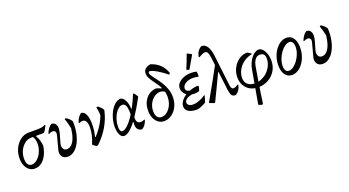

<svg xmlns="http://www.w3.org/2000/svg" viewBox="-62 -1488 4503 2474"><g transform="rotate(-20 2189.5 -251.0)"><path d="M178 12Q136 12 103.5 -12Q71 -36 53 -79Q35 -122 35 -177Q35 -253 65.5 -315Q96 -377 147 -414.5Q198 -452 259 -452H369Q413 -452 441.5 -457.5Q470 -463 488 -475L495 -467Q480 -436 470.5 -419.5Q461 -403 449 -387L439 -380H268Q220 -380 179 -348.5Q138 -317 113 -265.5Q88 -214 88 -152Q88 -103 106 -76.5Q124 -50 157 -50Q188 -50 217 -69Q246 -88 269 -120.5Q292 -153 305.5 -193Q319 -233 319 -276Q319 -314 309.5 -343.5Q300 -373 282 -389L356 -407L334 -372Q353 -341 364 -305Q375 -269 378 -228Q367 -155 338.5 -101Q310 -47 269 -17.5Q228 12 178 12Z M629 13Q577 13 552.5 -23Q528 -59 543 -114L590 -291Q604 -340 576.5 -355.5Q549 -371 498 -344L494 -352Q508 -388 527 -414.5Q546 -441 571 -457Q618 -457 635 -415.5Q652 -374 633 -307L598 -184Q586 -141 601 -111.5Q616 -82 650 -82Q687 -82 716 -109Q745 -136 764.5 -188.5Q784 -241 793 -317Q786 -352 777 -386Q768 -420 755 -454L770 -464Q818 -437 844 -395Q849 -311 834.5 -237Q820 -163 790.5 -107Q761 -51 719.5 -19Q678 13 629 13Z M1028 10Q1015 6 1003 -2Q991 -10 977 -23L978 -37Q1131 -159 1203 -341Q1205 -364 1201.5 -394.5Q1198 -425 1190 -458L1211 -463Q1240 -441 1253.5 -425.5Q1267 -410 1275 -391Q1227 -167 1044 7ZM978 -37Q1001 -89 1013 -143.5Q1025 -198 1025 -248Q1025 -320 996.5 -344.5Q968 -369 915 -343L908 -352Q919 -387 936.5 -413Q954 -439 979 -458Q1010 -458 1030.5 -430Q1051 -402 1060 -353Q1069 -304 1065.5 -240.5Q1062 -177 1044 -106L1072 -89Z M1404 10Q1376 10 1356.5 -17Q1337 -44 1329.5 -90Q1322 -136 1329 -192Q1337 -247 1355.5 -295.5Q1374 -344 1400.5 -380.5Q1427 -417 1458.5 -437.5Q1490 -458 1523 -458Q1558 -449 1581.5 -402Q1605 -355 1606 -288H1638L1575 -197Q1577 -293 1563.5 -334Q1550 -375 1515 -375Q1487 -375 1460.5 -354Q1434 -333 1413 -297Q1392 -261 1379.5 -216.5Q1367 -172 1367 -124Q1367 -92 1376 -74Q1385 -56 1402 -56Q1424 -56 1451.5 -75Q1479 -94 1509 -130Q1539 -166 1570.5 -215.5Q1602 -265 1633.5 -327Q1665 -389 1693 -459L1704 -464Q1729 -435 1745 -405Q1672 -268 1609 -175.5Q1546 -83 1495 -36.5Q1444 10 1404 10ZM1649 8Q1606 6 1586.5 -26Q1567 -58 1575 -116L1559 -128L1614 -214L1610 -193Q1602 -147 1613 -119.5Q1624 -92 1651 -86.5Q1678 -81 1717 -100L1723 -93Q1698 -19 1649 8Z M1954 7Q1909 7 1875 -18Q1841 -43 1821.5 -87Q1802 -131 1802 -188Q1802 -256 1826.5 -307.5Q1851 -359 1894 -390Q1937 -421 1992 -425Q2011 -422 2027.5 -415.5Q2044 -409 2062 -401L2082 -420L2110 -332Q2090 -348 2070.5 -357Q2051 -366 2030 -366Q1985 -366 1946.5 -337.5Q1908 -309 1884.5 -262.5Q1861 -216 1861 -161Q1861 -112 1881 -83Q1901 -54 1939 -54Q1971 -54 1999.5 -71Q2028 -88 2051 -118.5Q2074 -149 2087 -188.5Q2100 -228 2100 -273Q2100 -327 2083.5 -371Q2067 -415 2042.5 -452Q2018 -489 1993.5 -521.5Q1969 -554 1952.5 -586Q1936 -618 1936 -652Q1936 -677 1947 -695Q1958 -713 1979.5 -725Q2001 -737 2032 -743Q2106 -721 2156.5 -673.5Q2207 -626 2232 -552L2216 -533Q2186 -559 2153.5 -582Q2121 -605 2090 -623Q2059 -641 2034 -651.5Q2009 -662 1995 -662Q1978 -662 1978 -644Q1978 -625 1996.5 -597.5Q2015 -570 2043 -534.5Q2071 -499 2098.5 -455Q2126 -411 2144.5 -359Q2163 -307 2163 -248Q2163 -194 2146.5 -148Q2130 -102 2101 -67Q2072 -32 2034.5 -12.5Q1997 7 1954 7Z M2408 12Q2326 12 2285.5 -14Q2245 -40 2245 -86Q2245 -115 2260 -142Q2275 -169 2301 -192.5Q2327 -216 2361.5 -234Q2396 -252 2435.5 -262.5Q2475 -273 2515 -274L2523 -267Q2521 -251 2517.5 -235Q2514 -219 2507 -203Q2463 -204 2425.5 -198.5Q2388 -193 2360 -182.5Q2332 -172 2316.5 -156Q2301 -140 2301 -120Q2301 -95 2321.5 -81Q2342 -67 2376 -67Q2400 -67 2429 -74Q2458 -81 2488.5 -95.5Q2519 -110 2549 -131L2554 -127Q2550 -105 2543.5 -83Q2537 -61 2527 -37Q2500 -21 2469 -7.5Q2438 6 2408 12ZM2439 -192Q2406 -192 2378 -201.5Q2350 -211 2328.5 -228.5Q2307 -246 2295 -269.5Q2283 -293 2283 -321Q2283 -362 2312 -393Q2341 -424 2387.5 -441.5Q2434 -459 2486 -459Q2506 -459 2525 -457Q2544 -455 2562 -449Q2565 -434 2566 -418.5Q2567 -403 2566 -387L2557 -380Q2524 -390 2486 -390Q2448 -390 2415.5 -378Q2383 -366 2363 -344.5Q2343 -323 2343 -295Q2343 -274 2363.5 -261.5Q2384 -249 2424 -246L2507 -203Q2489 -197 2472.5 -194.5Q2456 -192 2439 -192ZM2581 -673 2484 -506 2475 -505 2445 -518Q2466 -566 2484.5 -613.5Q2503 -661 2520 -709L2530 -710L2580 -683Z M2934 7Q2895 7 2879.5 -15Q2864 -37 2856 -99L2801 -550Q2794 -605 2780.5 -628Q2767 -651 2738.5 -646Q2710 -641 2658 -611L2651 -620Q2668 -703 2732 -738Q2779 -738 2809 -693.5Q2839 -649 2849 -566L2899 -144Q2905 -93 2927.5 -86Q2950 -79 3003 -113L3009 -103Q3001 -66 2982 -38Q2963 -10 2934 7ZM2640 10 2579 -12 2575 -20Q2652 -157 2713 -265Q2774 -373 2823 -466L2853 -349H2820Q2771 -243 2728 -155.5Q2685 -68 2650 6Z M3214 241Q3195 237 3184 233Q3173 229 3162 223L3243 -236Q3251 -279 3267.5 -316.5Q3284 -354 3307 -382.5Q3330 -411 3356.5 -427.5Q3383 -444 3409 -444Q3431 -444 3450 -429Q3469 -414 3484 -388Q3499 -362 3507.5 -327.5Q3516 -293 3516 -254Q3516 -178 3480 -118Q3444 -58 3382 -23Q3320 12 3241 12Q3178 12 3130.5 -14.5Q3083 -41 3056 -88.5Q3029 -136 3029 -198Q3029 -251 3047 -297.5Q3065 -344 3096.5 -380.5Q3128 -417 3168.5 -437.5Q3209 -458 3255 -458L3263 -456L3307 -426L3305 -418Q3241 -405 3191 -368.5Q3141 -332 3112.5 -280Q3084 -228 3084 -169Q3084 -114 3119.5 -82.5Q3155 -51 3218 -51Q3268 -51 3313.5 -71Q3359 -91 3394 -126Q3429 -161 3449.5 -206.5Q3470 -252 3470 -303Q3470 -377 3398 -377Q3362 -377 3336 -344.5Q3310 -312 3300 -256Q3281 -142 3266.5 -54.5Q3252 33 3242 102Q3232 171 3224 230Z M3706 12Q3666 12 3637.5 -9.5Q3609 -31 3593.5 -70.5Q3578 -110 3578 -164Q3578 -223 3595.5 -277Q3613 -331 3643.5 -373Q3674 -415 3713.5 -439.5Q3753 -464 3796 -464Q3835 -464 3863.5 -442.5Q3892 -421 3907 -381Q3922 -341 3922 -286Q3922 -226 3904.5 -172.5Q3887 -119 3857 -77.5Q3827 -36 3788 -12Q3749 12 3706 12ZM3685 -53Q3717 -53 3749.5 -76.5Q3782 -100 3809 -138.5Q3836 -177 3853 -222.5Q3870 -268 3870 -313Q3870 -354 3855 -376.5Q3840 -399 3812 -399Q3781 -399 3748.5 -375Q3716 -351 3688.5 -312.5Q3661 -274 3644.5 -227.5Q3628 -181 3628 -136Q3628 -95 3642.5 -74Q3657 -53 3685 -53Z M4126 13Q4074 13 4049.5 -23Q4025 -59 4040 -114L4087 -291Q4101 -340 4073.5 -355.5Q4046 -371 3995 -344L3991 -352Q4005 -388 4024 -414.5Q4043 -441 4068 -457Q4115 -457 4132 -415.5Q4149 -374 4130 -307L4095 -184Q4083 -141 4098 -111.5Q4113 -82 4147 -82Q4184 -82 4213 -109Q4242 -136 4261.5 -188.5Q4281 -241 4290 -317Q4283 -352 4274 -386Q4265 -420 4252 -454L4267 -464Q4315 -437 4341 -395Q4346 -311 4331.5 -237Q4317 -163 4287.5 -107Q4258 -51 4216.5 -19Q4175 13 4126 13Z"/></g></svg>

Font: Alegreya
Style: Italic
Weight: 400
Italic angle: -7°
Designer: Juan Pablo del Peral
Foundry: Huerta Tipografica
Version: Version 2.009